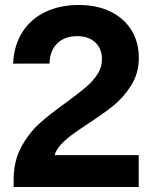

<svg xmlns="http://www.w3.org/2000/svg" viewBox="-20 -749 615 769"><path d="M248 -340.7Q296.4 -376.4 323.9 -399.7Q351.3 -423 369.9 -451Q388.4 -479 388.4 -511.3Q388.4 -554.4 361.4 -579.4Q334.3 -604.3 289 -604.3Q254 -604.3 229.1 -590.2Q204.3 -576.1 191.4 -551.1Q178.6 -526 178.4 -494.4L32.6 -494.1Q35.6 -565.7 68.6 -618.8Q101.7 -671.9 160.2 -700.4Q218.7 -729 296.1 -729Q368.3 -729 422.7 -702.5Q477.1 -676 506.6 -627.9Q536 -579.9 536 -517Q536 -456 505.6 -407.3Q475.3 -358.6 433.1 -324.9Q390.9 -291.3 324.6 -248.3Q291.4 -226.4 266.6 -207.9Q241.7 -189.4 223.4 -169.3Q205.1 -149.1 198.6 -127.6H535.6V0H34.7V-30.7Q34.7 -104 65.2 -160.2Q95.7 -216.4 138.4 -254.8Q181 -293.1 248 -340.7Z"/></svg>

Font: Mona Sans VF XLt
Style: Regular
Weight: 200
Designer: Deni Anggara
Foundry: GitHub
Version: Version 2.000;Glyphs 3.2.3 (3260)